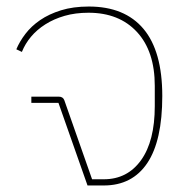

<svg xmlns="http://www.w3.org/2000/svg" viewBox="-20 -568 587 588"><path d="M159 -253H76V-272H160Q173 -272 177 -261L262 -19H298Q370 -19 412 -77.5Q454 -136 454 -243V-305Q454 -411 399.5 -470Q345 -529 251 -529Q211 -529 178 -519.5Q145 -510 119 -493.5Q93 -477 75 -455.5Q57 -434 47 -409L30 -417Q40 -441 58 -464.5Q76 -488 103 -506.5Q130 -525 167 -536.5Q204 -548 252 -548Q362 -548 419.5 -479.5Q477 -411 477 -274Q477 -137 431 -68.5Q385 0 298 0H248Z"/></svg>

Font: IBM Plex Sans Thai Thin
Style: Regular
Weight: 100
Designer: Mike Abbink, Paul van der Laan, Pieter van Rosmalen, Ben Mitchell, Mark Frömberg
Foundry: Bold Monday
Version: Version 1.1